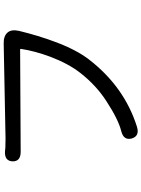

<svg xmlns="http://www.w3.org/2000/svg" viewBox="117 -866 766 1040"><g transform="rotate(-90 500.0 -346.0)"><path d="M333 13Q283 28 270 -15Q258 -59 309 -72Q373 -88 471 -152Q557 -207 625 -294Q675 -358 712 -455Q744 -541 755 -615Q756 -620 751 -620L198 -617Q145 -617 146 -661Q148 -705 200 -702L220 -700Q245 -699 270 -699L784 -709Q824 -710 843 -689Q862 -668 853 -627Q827 -520 793 -430Q751 -316 697 -246Q549 -55 333 13Z"/></g></svg>

Font: Resource Han Rounded HK
Style: Regular
Weight: 400
Designer: Cyano Hao (round all glyphs); Ryoko NISHIZUKA  (kana, bopomofo & ideographs); Paul D. Hunt (Latin, Greek & Cyrillic); Sa
Foundry: Cyano Hao
Version: 0.990